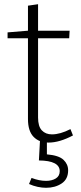

<svg xmlns="http://www.w3.org/2000/svg" viewBox="-20 -671 384 913"><path d="M211 7Q166 7 139.5 -20.5Q113 -48 113 -105V-489H16V-517L113 -525V-644L161 -651V-525H311L309 -489H161V-112Q161 -70 179 -51Q197 -32 227 -32Q266 -32 315 -57L327 -27Q263 7 211 7ZM199 222Q180 222 159 217.5Q138 213 118 204L130 175Q166 189 199 189Q227 189 245.5 177.5Q264 166 264 143Q264 93 165 92L170 0H203V63Q260 68 282 89Q304 110 304 139Q304 181 273 201.5Q242 222 199 222Z"/></svg>

Font: Bitter Light
Style: Regular
Weight: 300
Designer: Sol Matas, and Bitter project Authors
Foundry: Sol Matas
Version: Version 2.001